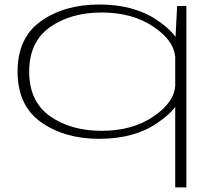

<svg xmlns="http://www.w3.org/2000/svg" viewBox="-20 -611 969 852"><path d="M757.5 220.5H807V-584.5H766L757.5 -418.5ZM420 5Q574.5 5 676 -63.8Q777.5 -132.5 777.5 -189.5L758 -240.5Q758 -160.5 663.2 -95.5Q568.5 -30.5 432 -30.5Q293.5 -30.5 201.5 -95.8Q109.5 -161 109.5 -293Q109.5 -425 201.5 -490.2Q293.5 -555.5 432 -555.5Q568.5 -555.5 663.2 -491Q758 -426.5 758 -347L777.5 -396.5Q777.5 -453.5 676 -522.2Q574.5 -591 420 -591Q266.5 -591 162.2 -517.5Q58 -444 58 -293.5Q58 -142.5 162.2 -68.8Q266.5 5 420 5Z"/></svg>

Font: Anybody ExtraExpanded ExtraLight
Style: Regular
Weight: 250
Width: 8
Version: Version 1.113;gftools[0.9.25]